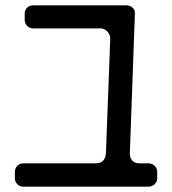

<svg xmlns="http://www.w3.org/2000/svg" viewBox="-20 -599 649 723"><path d="M36 72Q36 85 45 94.5Q54 104 69 104H537Q553 104 562.5 94.5Q572 85 572 72V48Q572 35 562.5 25.5Q553 16 537 16H504Q487 16 477.5 5Q468 -6 469 -23L488 -549Q489 -561 479.5 -570Q470 -579 454 -579H106Q91 -579 82 -570Q73 -561 73 -548V-524Q73 -511 82 -501.5Q91 -492 106 -492H359Q373 -492 384.5 -480Q396 -468 395 -450L379 -25Q377 16 342 16H69Q54 16 45 25.5Q36 35 36 48Z"/></svg>

Font: WD-XL Lubrifont TC
Style: Regular
Weight: 400
Designer: [WD-XL Lubrifont] Copyright 2020-2022 (c) NightFurySL2001, Skr-ZERO; [ZCOOL QingKe HuangYou] Copyright 2018-2022 (c) The
Version: Version 2.001;hotconv 1.1.1;makeotfexe 2.6.0